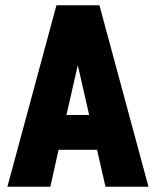

<svg xmlns="http://www.w3.org/2000/svg" viewBox="-20 -708 591 728"><path d="M8 0H171L202 -140H348L380 0H543L357 -688H194ZM232 -272 275 -461 318 -272Z"/></svg>

Font: Secuela Black
Style: Regular
Weight: 900
Designer: Fernando Haro
Foundry: deFharo
Version: Version 1.704